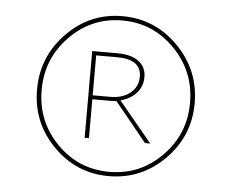

<svg xmlns="http://www.w3.org/2000/svg" viewBox="-42 -520 699 580"><g transform="rotate(5 308.0 -229.5)"><path d="M307 -472Q406 -472 476.5 -400.5Q547 -329 547 -229Q547 -129 476.5 -58Q406 13 307 13Q209 13 139 -58Q69 -129 69 -229Q69 -329 139 -400.5Q209 -472 307 -472ZM308 0Q401 0 467 -67Q533 -134 533 -229Q533 -324 467 -391.5Q401 -459 308 -459Q215 -459 149 -391.5Q83 -324 83 -229Q83 -134 148.5 -67Q214 0 308 0ZM389 -294Q389 -266 371 -246Q353 -226 323 -218L424 -96H408L311 -215Q304 -214 291 -214H238V-96H225V-359H302Q343 -359 366 -342Q389 -325 389 -294ZM238 -226H291Q329 -226 352 -245Q375 -264 375 -294Q375 -347 302 -347H238Z"/></g></svg>

Font: EauTestSC Thin
Style: Regular
Weight: 250
Designer: Christian Thalmann (Catharsis Fonts)
Version: Version 0.001;PS 000.001;hotconv 1.0.88;makeotf.lib2.5.64775